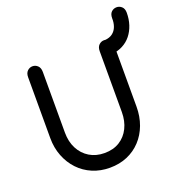

<svg xmlns="http://www.w3.org/2000/svg" viewBox="-150 -970 1030 1104"><g transform="rotate(-20 365.0 -417.5)"><path d="M558 -690Q533 -689 521 -674.5Q509 -660 510 -642Q511 -624 525 -611.5Q539 -599 564 -600Q604 -603 635 -619Q666 -635 687 -661.5Q708 -688 719 -722Q730 -756 730 -795Q730 -820 716 -832.5Q702 -845 684 -844.5Q666 -844 653 -831.5Q640 -819 640 -793Q641 -766 632.5 -743Q624 -720 605.5 -706Q587 -692 558 -690ZM160 -640Q160 -665 146.5 -678Q133 -691 115 -691Q97 -691 83.5 -678Q70 -665 70 -640Q70 -622 70 -597Q70 -572 70 -546.5Q70 -521 70 -504Q70 -468 70 -434.5Q70 -401 70 -361.5Q70 -322 70 -268Q70 -208 90 -157Q110 -106 145.5 -68.5Q181 -31 229.5 -10.5Q278 10 335 10Q394 10 442 -10.5Q490 -31 525 -68.5Q560 -106 579 -157Q598 -208 598 -268Q598 -322 598 -361.5Q598 -401 598 -434.5Q598 -468 598 -504Q598 -524 598 -548Q598 -572 598 -596Q598 -620 598 -640Q598 -665 584.5 -678Q571 -691 553 -691Q535 -691 521.5 -678Q508 -665 508 -640Q508 -622 508 -597Q508 -572 508 -546.5Q508 -521 508 -504Q508 -450 508 -410.5Q508 -371 508 -337.5Q508 -304 508 -268Q508 -213 487 -170.5Q466 -128 427.5 -104Q389 -80 335 -80Q283 -80 243.5 -104Q204 -128 182 -170.5Q160 -213 160 -268Q160 -304 160 -337.5Q160 -371 160 -410.5Q160 -450 160 -504Q160 -524 160 -548Q160 -572 160 -596Q160 -620 160 -640Z"/></g></svg>

Font: Tilt Neon
Style: Regular
Weight: 400
Designer: Andy Clymer
Foundry: Andy Clymer
Version: Version 1.000